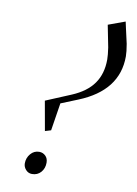

<svg xmlns="http://www.w3.org/2000/svg" viewBox="-82 -764 591 827"><g transform="rotate(10 213.5 -350.5)"><path d="M78.1 -32.2Q78.1 -56.2 93.3 -74Q108.4 -91.8 130.9 -91.8Q147 -91.8 158.4 -80.8Q169.9 -69.8 169.9 -50.8Q169.9 -25.9 155 -9Q140.1 7.8 116.2 7.8Q100.1 7.8 89.1 -4.4Q78.1 -16.6 78.1 -32.2ZM116.2 -313 226.1 -358.9Q289.6 -385.7 319.8 -428.7Q350.1 -471.7 350.1 -534.2Q350.1 -552.7 345.2 -585.9L326.2 -682.1L399.9 -709L405.8 -682.1L420.9 -615.2Q426.8 -581.1 426.8 -561Q426.8 -411.1 257.8 -342.8L184.1 -313L165 -191.9L139.2 -184.1Z"/></g></svg>

Font: Dehuti
Style: Bold-Italic
Weight: 700
Version: Version 1.2